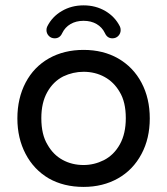

<svg xmlns="http://www.w3.org/2000/svg" viewBox="-20 -698 634 728"><path d="M156.2 -584Q156.2 -591.8 159.2 -597.7Q177.7 -634.8 214.4 -656.2Q251 -677.7 296.9 -677.7Q342.8 -677.7 379.4 -656.2Q416 -634.8 434.6 -597.7Q437.5 -591.8 437.5 -584Q437.5 -571.3 428.7 -562Q419.9 -552.7 406.2 -552.7Q386.7 -552.7 377.9 -572.3Q367.2 -594.7 346.2 -606.9Q325.2 -619.1 296.9 -619.1Q268.6 -619.1 247.6 -606.9Q226.6 -594.7 215.8 -572.3Q207 -552.7 187.5 -552.7Q173.8 -552.7 165 -562Q156.2 -571.3 156.2 -584ZM165 -21.5Q108.4 -54.7 77.1 -114.3Q45.9 -173.8 45.9 -249Q45.9 -325.2 77.1 -384.8Q108.4 -444.3 165.5 -476.6Q222.7 -508.8 296.9 -508.8Q371.1 -508.8 427.7 -476.6Q485.4 -443.4 516.6 -384.3Q547.9 -325.2 547.9 -249Q547.9 -172.9 516.6 -114.3Q484.4 -53.7 427.2 -21.5Q370.1 10.7 296.9 10.7Q221.7 10.7 165 -21.5ZM374 -90.8Q412.1 -110.4 434.6 -150.9Q457 -191.4 457 -250Q457 -311.5 433.6 -349.6Q412.1 -386.7 376.5 -406.2Q340.8 -425.8 296.9 -425.8Q256.8 -425.8 219.7 -408.2Q181.6 -388.7 159.2 -348.6Q136.7 -308.6 136.7 -250Q136.7 -187.5 160.2 -149.4Q181.6 -111.3 217.3 -91.8Q252.9 -72.3 296.9 -72.3Q336.9 -72.3 374 -90.8Z"/></svg>

Font: jf-openhuninn-1.0
Style: Regular
Weight: 400
Designer: [Kosugi Maru]
      Designed by Motoya company      

      [Varela Round]
      Joe Prince(Latin component); Avraham Co
Foundry: justfont CO.,LTD.
Version: 1.0